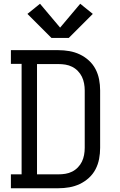

<svg xmlns="http://www.w3.org/2000/svg" viewBox="-20 -1002 640 1022"><path d="M38 0V-74H95V-662H38V-735H291Q320 -735 349 -730Q378 -725 404.5 -712.5Q431 -700 453 -680Q475 -660 488.5 -634Q502 -608 507.5 -579Q513 -550 513 -521V-215Q513 -185 507.5 -156Q502 -127 488.5 -101Q475 -75 453 -55Q431 -35 404.5 -22.5Q378 -10 349 -5Q320 0 291 0ZM291 -74Q310 -74 328.5 -77Q347 -80 364 -88.5Q381 -97 394.5 -111Q408 -125 416 -141.5Q424 -158 427.5 -177Q431 -196 431 -215V-521Q431 -539 427.5 -558Q424 -577 416 -593.5Q408 -610 394.5 -624Q381 -638 364 -646.5Q347 -655 328.5 -658Q310 -661 291 -661H177V-74ZM254 -800 126 -928 193 -982 300 -855 407 -982 474 -928 346 -800Z"/></svg>

Font: Iosevka Curly Slab Extended
Style: Regular
Weight: 400
Width: 7
Monospace: yes
Designer: Belleve Invis
Foundry: Belleve Invis
Version: Version 11.1.0; ttfautohint (v1.8.3)